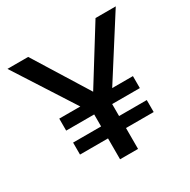

<svg xmlns="http://www.w3.org/2000/svg" viewBox="-161 -873 1018 1027"><g transform="rotate(-30 348.5 -360.0)"><path d="M121 -277H294V-203H121V-129H294V0H405V-129H576V-203H405V-277H576V-351H448L683 -720H558L350 -385L142 -720H14L251 -351H121Z"/></g></svg>

Font: Aspekta 500
Style: Regular
Weight: 500
Designer: Ivo Dolenc
Version: Version 2.100